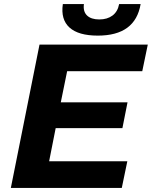

<svg xmlns="http://www.w3.org/2000/svg" viewBox="-20 -918 742 938"><path d="M220 -130H602L575 0H33L173 -700H702L675 -570H308L277 -418H603L578 -292H252ZM458 -744Q363 -744 319.5 -783.5Q276 -823 287 -898H390Q385 -862 405 -842.5Q425 -823 465 -823Q504 -823 529.5 -842Q555 -861 562 -898H667Q641 -744 458 -744Z"/></svg>

Font: Montserrat
Style: Bold Italic
Weight: 700
Italic angle: -11.3°
Designer: Julieta Ulanovsky
Foundry: Julieta Ulanovsky
Version: Version 9.000; ttfautohint (v1.8.4.7-5d5b)